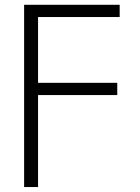

<svg xmlns="http://www.w3.org/2000/svg" viewBox="-20 -542 569 781"><path d="M78.1 -522.5H466.8V-472.7H134.8V-205.1H457V-155.3H134.8V218.8H78.1Z"/></svg>

Font: Gen Shin Gothic Light
Style: Regular
Weight: 200
Designer: [Source Han Sans]
Ryoko NISHIZUKA  (kana & ideographs); Paul D. Hunt (Latin, Greek & Cyrillic); Wenlong ZHANG  (bopomofo
Version: Version 1.002.20150607